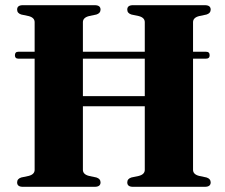

<svg xmlns="http://www.w3.org/2000/svg" viewBox="-20 -720 866 740"><path d="M299.5 -65.5Q299.5 -48 323 -42L351.5 -36Q367.5 -31 367.5 -17Q367.5 0 345 0H68Q46 0 46 -17Q46 -31 62 -36L90.5 -42Q113.5 -48 113.5 -65.5V-494H50Q37.5 -494 37.5 -507Q37.5 -520.5 50.5 -520.5H113.5V-634.5Q113.5 -652 90.5 -658L62 -664Q46 -669 46 -683Q46 -700 68 -700H345Q367.5 -700 367.5 -683Q367.5 -669 351.5 -664L323 -658Q299.5 -652 299.5 -634.5V-520.5H538V-634.5Q538 -652 515 -658L486.5 -664Q470.5 -669 470.5 -683Q470.5 -700 492.5 -700H769.5Q792 -700 792 -683Q792 -669 776 -664L747.5 -658Q724 -652 724 -634.5V-520.5H774.5Q788 -520.5 788 -507Q788 -494 774.5 -494H724V-65.5Q724 -48 747.5 -42L776 -36Q792 -31 792 -17Q792 0 769.5 0H492.5Q470.5 0 470.5 -17Q470.5 -31 486.5 -36L515 -42Q538 -48 538 -65.5V-310.5H299.5ZM299.5 -349.5H538V-494H299.5Z"/></svg>

Font: Fraunces 72pt S000
Style: Bold
Weight: 700
Version: Version 1.000; ttfautohint (v1.8.3)